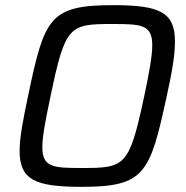

<svg xmlns="http://www.w3.org/2000/svg" viewBox="-20 -716 721 744"><path d="M296 8C542 8 561 -44 626 -343C647 -437 658 -504 658 -555C658 -669 599 -696 419 -696C172 -696 152 -647 89 -345C69 -251 56 -182 56 -132C56 -19 116 8 296 8ZM298 -65C187 -65 144 -67 144 -146C144 -187 156 -249 176 -344C233 -617 248 -623 416 -623C527 -623 570 -621 570 -541C570 -500 559 -438 539 -344C481 -71 465 -65 298 -65Z"/></svg>

Font: Saira UNSAM
Style: Italic
Weight: 400
Italic angle: -12°
Designer: Hector Gatti with collaboration of the Omnibus-Type team
Foundry: Omnibus-Type
Version: Version 0.072;PS 000.072;hotconv 1.0.88;makeotf.lib2.5.64775